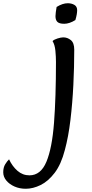

<svg xmlns="http://www.w3.org/2000/svg" viewBox="-221 -904 569 1187"><path d="M256 -841Q256 -830 253.5 -815Q251 -800 245 -780Q208 -757 176 -757Q146 -757 134 -768.5Q122 -780 122 -804Q122 -815 124 -829Q126 -843 129 -861Q166 -884 198 -884Q221 -884 238.5 -874Q256 -864 256 -841ZM-62 263Q-100 263 -131.5 249Q-163 235 -182 212Q-201 189 -201 161Q-201 131 -188.5 111Q-176 91 -165 81Q-145 124 -113 152Q-81 180 -39 180Q31 180 66 96Q101 12 113 -145Q125 -302 125 -521Q125 -553 121.5 -590Q118 -627 104 -650Q112 -659 134 -666Q156 -673 170 -673Q196 -673 217 -656Q238 -639 238 -597Q238 -491 232.5 -379Q227 -267 214.5 -162.5Q202 -58 180 23Q157 112 117 164.5Q77 217 30 240Q-17 263 -62 263Z"/></svg>

Font: Paprika
Style: Regular
Weight: 400
Designer: Eduardo Rodriguez Tunni
Foundry: Eduardo Rodriguez Tunni
Version: Version 1.010; ttfautohint (v1.8.3)